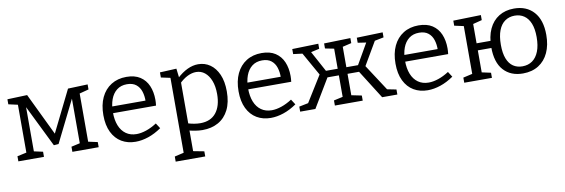

<svg xmlns="http://www.w3.org/2000/svg" viewBox="-55 -954 4710 1600"><g transform="rotate(-10 2300.0 -153.5)"><path d="M164.7 -462H178.7V-44.3L169.3 -61.7L253.7 -43.3V0H37V-43.3L126.7 -62.7L115.3 -44.3V-483.3L129.7 -462L37 -482.7V-525.3L204.7 -531.3L393 -140H359.3L549.7 -525.3L716.7 -531.3V-488.7L624 -464.3L638.3 -485.7V-45L627.3 -62.7L716.7 -43.3V0H494V-43.3L578.7 -62.3L567.3 -47.7V-464H580.7L392 -84L351.7 -81Z M1029 9Q962 9 910.6 -21.4Q859.3 -51.8 830.3 -111Q801.3 -170.3 801.3 -255.5Q801.3 -342.2 831 -405.2Q860.8 -468.2 915.8 -502.6Q970.8 -537 1044.7 -537Q1115.2 -537 1160.7 -507.4Q1206.2 -477.7 1228.5 -425.9Q1250.7 -374 1250.7 -307.2Q1250.7 -296.3 1250 -285Q1249.2 -273.8 1247.5 -258.3H862V-314.7H1177.3L1168.3 -308.7Q1169.3 -354.2 1157 -392.3Q1144.8 -430.3 1115.9 -453.1Q1087 -476 1038.8 -476Q987.7 -476 953.1 -449Q918.5 -422 901.1 -374.8Q883.7 -327.5 883.7 -265.7Q883.7 -200.5 902.7 -152.9Q921.7 -105.2 958.6 -79Q995.5 -52.7 1047.7 -52.7Q1085.5 -52.7 1129.5 -67.5Q1173.5 -82.2 1219.8 -112L1248.7 -67Q1193.2 -28.5 1137.2 -9.8Q1081.2 9 1029 9Z M1327.7 230V186.7L1418.7 165.7L1406 181.3V-476L1417.7 -462.7L1327.7 -482V-525.3L1468 -532L1478.3 -445.3L1468.7 -450.7Q1515 -493.7 1560.8 -515.3Q1606.7 -537 1652 -537Q1708.3 -537 1752.7 -506.2Q1797 -475.3 1823 -416.5Q1849 -357.7 1849 -272.7Q1849 -180.7 1817.5 -117.7Q1786 -54.7 1728.8 -22.5Q1671.7 9.7 1594.7 9.7Q1567 9.7 1536.8 4.8Q1506.7 0 1473.7 -8L1486 -19V181.3L1474.7 167L1577.7 186.7V230ZM1586 -49.7Q1674 -49.7 1719.8 -106.7Q1765.7 -163.7 1765.7 -265Q1765.7 -331.3 1747.2 -378.3Q1728.7 -425.3 1697 -450.7Q1665.3 -476 1623.7 -476Q1589 -476 1551.3 -457.7Q1513.7 -439.3 1475.7 -401.3L1486 -426.3V-51L1475 -69Q1535.7 -49.7 1586 -49.7Z M2173 9Q2106 9 2054.6 -21.4Q2003.3 -51.8 1974.3 -111Q1945.3 -170.3 1945.3 -255.5Q1945.3 -342.2 1975 -405.2Q2004.8 -468.2 2059.8 -502.6Q2114.8 -537 2188.7 -537Q2259.2 -537 2304.7 -507.4Q2350.2 -477.7 2372.5 -425.9Q2394.7 -374 2394.7 -307.2Q2394.7 -296.3 2394 -285Q2393.2 -273.8 2391.5 -258.3H2006V-314.7H2321.3L2312.3 -308.7Q2313.3 -354.2 2301 -392.3Q2288.8 -430.3 2259.9 -453.1Q2231 -476 2182.8 -476Q2131.7 -476 2097.1 -449Q2062.5 -422 2045.1 -374.8Q2027.7 -327.5 2027.7 -265.7Q2027.7 -200.5 2046.7 -152.9Q2065.7 -105.2 2102.6 -79Q2139.5 -52.7 2191.7 -52.7Q2229.5 -52.7 2273.5 -67.5Q2317.5 -82.2 2363.8 -112L2392.7 -67Q2337.2 -28.5 2281.2 -9.8Q2225.2 9 2173 9Z M2421.7 0V-42.7L2508.7 -60.3L2493.3 -49L2644 -291.7L2640 -267.7L2517.3 -485.7L2537.3 -471.3L2447.3 -482.7V-525.3L2668.7 -531.3V-488.7L2586 -470L2593 -481L2698.3 -287L2680.3 -298H2806.7L2791.7 -284.3V-482.7L2804.7 -465.3L2716.7 -482.7V-525.3L2940 -531.3V-488.7L2854.3 -468.3L2865 -482.7V-284.3L2850 -298H2975.7L2957.3 -287L3069 -481L3076 -470L2993.3 -482.3V-525L3213.3 -531.7V-489L3124 -471.3L3144 -485.7L3016 -267L3015.3 -291L3173 -49L3158.3 -59.7L3244 -42.7V0H3115.3L2956.7 -251.3L2973.3 -242H2850L2865 -252V-45.7L2854.3 -63L2951 -43.3V0H2715.3V-43.3L2803.7 -62.7L2791.7 -45.7V-252L2806.7 -242H2682.7L2701 -251.3L2550.3 0Z M3501 9Q3434 9 3382.6 -21.4Q3331.3 -51.8 3302.3 -111Q3273.3 -170.3 3273.3 -255.5Q3273.3 -342.2 3303 -405.2Q3332.8 -468.2 3387.8 -502.6Q3442.8 -537 3516.7 -537Q3587.2 -537 3632.7 -507.4Q3678.2 -477.7 3700.5 -425.9Q3722.7 -374 3722.7 -307.2Q3722.7 -296.3 3722 -285Q3721.2 -273.8 3719.5 -258.3H3334V-314.7H3649.3L3640.3 -308.7Q3641.3 -354.2 3629 -392.3Q3616.8 -430.3 3587.9 -453.1Q3559 -476 3510.8 -476Q3459.7 -476 3425.1 -449Q3390.5 -422 3373.1 -374.8Q3355.7 -327.5 3355.7 -265.7Q3355.7 -200.5 3374.7 -152.9Q3393.7 -105.2 3430.6 -79Q3467.5 -52.7 3519.7 -52.7Q3557.5 -52.7 3601.5 -67.5Q3645.5 -82.2 3691.8 -112L3720.7 -67Q3665.2 -28.5 3609.2 -9.8Q3553.2 9 3501 9Z M3810 0V-43.3L3905.3 -65L3888.3 -39V-486.7L3909.3 -461L3810 -482.7V-525.3L4044.3 -531.3V-488.7L3949.3 -464.3L3968.3 -488.3V-284L3946.3 -305.7H4125.7V-246H3946.3L3968.3 -268.3V-39L3953.3 -63L4044.3 -43.3V0ZM4324.7 -537Q4430.3 -537 4491.5 -469Q4552.7 -401 4552.7 -274.3Q4552.7 -187.7 4523.3 -124.2Q4494 -60.7 4438.7 -25.8Q4383.3 9 4306.3 9Q4203.3 9 4143.2 -57Q4083 -123 4083 -252.3Q4083 -342.7 4112.7 -406.2Q4142.3 -469.7 4196.7 -503.3Q4251 -537 4324.7 -537ZM4320 -477.7Q4273.3 -477.7 4238.2 -453.2Q4203 -428.7 4184.2 -379.8Q4165.3 -331 4165.3 -257.3Q4165.3 -186.7 4183.3 -140.7Q4201.3 -94.7 4234.3 -72.5Q4267.3 -50.3 4312 -50.3Q4361 -50.3 4396.3 -75.3Q4431.7 -100.3 4451 -149.5Q4470.3 -198.7 4470.3 -270Q4470.3 -340.3 4451.7 -386.2Q4433 -432 4399.3 -454.8Q4365.7 -477.7 4320 -477.7Z"/></g></svg>

Font: Bitter Thin
Style: Regular
Weight: 100
Designer: Sol Matas, and Bitter project Authors
Foundry: Sol Matas
Version: Version 2.002